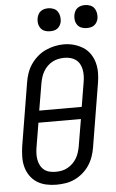

<svg xmlns="http://www.w3.org/2000/svg" viewBox="-62 -990 628 1040"><g transform="rotate(-5 251.5 -470.0)"><path d="M202 8Q174 8 146.5 2Q119 -4 96.5 -18.5Q74 -33 59 -55Q44 -77 37 -103Q30 -129 30.5 -157.5Q31 -186 35 -214L92 -559Q96 -584 104.5 -608.5Q113 -633 128 -655Q143 -677 163.5 -695Q184 -713 208 -724Q232 -735 257 -740.5Q282 -746 307 -746Q336 -746 362.5 -738.5Q389 -731 411.5 -717Q434 -703 449.5 -680.5Q465 -658 472 -632Q479 -606 479 -577.5Q479 -549 474 -521L417 -176Q413 -151 404.5 -126.5Q396 -102 381.5 -80Q367 -58 346 -40Q325 -22 301.5 -11Q278 0 252.5 4Q227 8 202 8ZM375 -400 397 -532Q400 -549 400.5 -566.5Q401 -584 398 -600.5Q395 -617 387 -631.5Q379 -646 366 -655.5Q353 -665 337 -669Q321 -673 303 -673Q287 -673 270.5 -669.5Q254 -666 239 -658Q224 -650 211.5 -637.5Q199 -625 190.5 -610.5Q182 -596 177 -580Q172 -564 169 -548L144 -400ZM204 -62Q220 -62 236.5 -65Q253 -68 268.5 -76.5Q284 -85 296.5 -97Q309 -109 318 -124Q327 -139 332 -155Q337 -171 340 -187L365 -335H134L112 -203Q109 -186 108.5 -168.5Q108 -151 111 -135Q114 -119 121.5 -104.5Q129 -90 141.5 -80Q154 -70 170.5 -66Q187 -62 204 -62Q204 -62 204 -62Q204 -62 204 -62ZM440 -823Q425 -823 411.5 -828Q398 -833 389.5 -844.5Q381 -856 378.5 -870.5Q376 -885 379 -900Q381 -910 386 -920Q391 -930 400 -936.5Q409 -943 419.5 -945.5Q430 -948 440 -948Q455 -948 469 -942.5Q483 -937 491 -925.5Q499 -914 501.5 -899.5Q504 -885 502 -870Q500 -860 494.5 -850Q489 -840 480 -833.5Q471 -827 460.5 -825Q450 -823 440 -823ZM240 -823Q225 -823 211.5 -828Q198 -833 189.5 -844.5Q181 -856 178.5 -870.5Q176 -885 179 -900Q181 -910 186 -920Q191 -930 200 -936.5Q209 -943 219.5 -945.5Q230 -948 240 -948Q255 -948 269 -942.5Q283 -937 291 -925.5Q299 -914 301.5 -899.5Q304 -885 302 -870Q300 -860 294.5 -850Q289 -840 280 -833.5Q271 -827 260.5 -825Q250 -823 240 -823Z"/></g></svg>

Font: Iosevka Curly Oblique
Style: Regular
Weight: 400
Italic angle: -9°
Monospace: yes
Designer: Belleve Invis
Foundry: Belleve Invis
Version: Version 11.1.0; ttfautohint (v1.8.3)